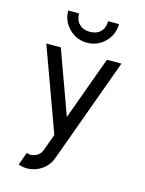

<svg xmlns="http://www.w3.org/2000/svg" viewBox="-126 -720 754 999"><g transform="rotate(15 251.0 -220.5)"><path d="M120.1 204.6Q96.7 204.6 73.2 196.3L98.1 127.4Q109.4 131.3 120.1 131.3Q133.8 131.3 147 125Q170.9 114.3 179.7 89.4L212.4 0L48.8 -449.2H127L251 -107.4L375.5 -449.2H453.6L248.5 114.3Q229 167.5 177.7 191.4Q149.4 204.6 120.1 204.6ZM251.5 -507.8Q194.8 -507.8 154.8 -547.9Q114.7 -587.9 114.7 -644.5H173.3Q173.3 -608.4 194.3 -587.4Q215.3 -566.4 251.5 -566.4Q287.6 -566.4 308.6 -587.4Q329.6 -608.4 329.6 -644.5H388.2Q388.2 -587.9 348.1 -547.9Q308.1 -507.8 251.5 -507.8Z"/></g></svg>

Font: Catrinity
Style: Regular
Weight: 400
Designer: Alexander Lange
Foundry: High-Logic / Made with FontCreator
Version: Version 2.090;May 20, 2024;FontCreator 15.0.0.2974 64-bit